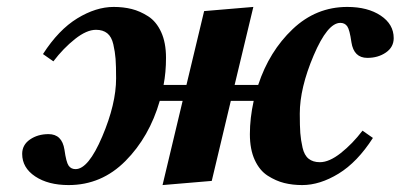

<svg xmlns="http://www.w3.org/2000/svg" viewBox="-20 -522 1156 554"><path d="M44 -78Q44 -104 66.5 -119.5Q89 -135 120 -135Q159 -135 166 -90Q171 -54 178 -44Q185 -34 198 -34Q235 -34 275 -128Q315 -222 315 -296Q315 -332 313.5 -352Q312 -372 307 -394Q302 -416 289.5 -426Q277 -436 257 -436Q230 -436 196.5 -409.5Q163 -383 134 -345L104 -366Q149 -436 203 -469Q257 -502 308 -502Q336 -502 360 -496Q384 -490 407.5 -475Q431 -460 445 -429.5Q459 -399 459 -355Q459 -313 452 -277H518L569 -490L711 -502L657 -277H725Q757 -374 824.5 -438Q892 -502 982 -502Q1041 -502 1078.5 -477Q1116 -452 1116 -412Q1116 -386 1093.5 -370.5Q1071 -355 1040 -355Q1001 -355 994 -400Q989 -436 982 -446Q975 -456 962 -456Q925 -456 885 -362Q845 -268 845 -194Q845 -158 846.5 -138Q848 -118 853 -96Q858 -74 870.5 -64Q883 -54 903 -54Q930 -54 963.5 -80.5Q997 -107 1026 -145L1056 -124Q1011 -54 957 -21Q903 12 852 12Q824 12 800 6Q776 0 752.5 -15Q729 -30 715 -60.5Q701 -91 701 -135Q701 -181 712 -231H646L591 0L449 12L507 -231H441Q411 -127 342 -57.5Q273 12 178 12Q119 12 81.5 -13Q44 -38 44 -78Z"/></svg>

Font: Heuristica
Style: Bold Italic
Weight: 700
Italic angle: -13°
Version: Version 1.0.2